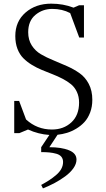

<svg xmlns="http://www.w3.org/2000/svg" viewBox="-20 -731 582 1054"><path d="M58.1 0V-176.8H85L123 -75.2Q183.1 -20 265.1 -20Q329.1 -20 371.6 -59.1Q414.1 -98.1 414.1 -168Q414.1 -200.7 402.1 -226.3Q390.1 -252 369.9 -268.6Q349.6 -285.2 323.2 -298.8Q296.9 -312.5 268.1 -323.7Q239.3 -335 210.2 -346.9Q181.2 -358.9 154.8 -375Q128.4 -391.1 108.2 -411.4Q87.9 -431.6 75.9 -462.6Q64 -493.7 64 -533.2Q64 -613.3 120.1 -662.1Q176.3 -710.9 261.2 -710.9Q327.1 -710.9 383.8 -689L414.1 -702.1H440.9V-524.9H415L365.2 -659.2Q321.8 -682.1 267.1 -682.1Q213.9 -682.1 174.3 -649.2Q134.8 -616.2 134.8 -554.2Q134.8 -512.2 154.3 -481.7Q173.8 -451.2 204.8 -433.1Q235.8 -415 273.2 -399.9Q310.5 -384.8 348.1 -367.9Q385.7 -351.1 416.7 -329.3Q447.8 -307.6 467.3 -270.5Q486.8 -233.4 486.8 -183.1Q486.8 -145 474.9 -113.5Q462.9 -82 443.6 -61Q424.3 -40 398.7 -24.7Q373 -9.3 347.7 -1.7Q322.3 5.9 295.9 8.8L251 77.1Q317.4 77.1 358.6 93.8Q399.9 110.4 399.9 145Q399.9 168.5 383.1 192.4Q366.2 216.3 338.4 236.8Q310.5 257.3 279.8 273.7Q249 290 215.8 303.2L206.1 284.2Q231.9 270 249.3 258.8Q266.6 247.6 286.4 231.2Q306.2 214.8 316.2 196.5Q326.2 178.2 326.2 158.2Q326.2 141.1 316.9 129.6Q307.6 118.2 289.3 113Q271 107.9 252 106Q232.9 104 206.1 104V77.1L251 9.8Q190.9 5.9 133.8 -20L85.9 0Z"/></svg>

Font: Dihjauti
Style: Regular
Weight: 400
Designer: T. Christopher White
Version: Version 3.0.0